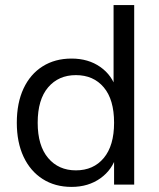

<svg xmlns="http://www.w3.org/2000/svg" viewBox="-20 -725 623 754"><path d="M261 9Q196 9 147.5 -22Q99 -53 72.5 -109.5Q46 -166 46 -243Q46 -321 72.5 -377.5Q99 -434 147.5 -464.5Q196 -495 261 -495Q327 -495 374 -462Q421 -429 437 -373H426V-705H507V0H428V-116H438Q422 -59 374.5 -25Q327 9 261 9ZM278 -56Q347 -56 387.5 -104.5Q428 -153 428 -243Q428 -334 387.5 -382Q347 -430 278 -430Q210 -430 169 -382Q128 -334 128 -243Q128 -153 169 -104.5Q210 -56 278 -56Z"/></svg>

Font: Nunito Sans 12pt ExtraLight 12pt
Style: Regular
Weight: 400
Version: Version 3.101;gftools[0.9.27]